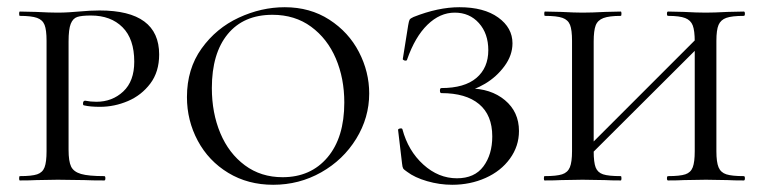

<svg xmlns="http://www.w3.org/2000/svg" viewBox="-20 -500 2116 532"><path d="M269 -12Q272 -12 272 -6Q272 0 269 0Q233 0 214 -1L140 -2L81 -1Q64 0 35 0Q33 0 33 -6Q33 -12 35 -12Q68 -12 83 -17Q98 -22 103.5 -36.5Q109 -51 109 -81V-387Q109 -417 103.5 -431Q98 -445 82.5 -450.5Q67 -456 35 -456Q33 -456 33 -462Q33 -468 35 -468L80 -467Q118 -465 139 -465Q156 -465 171.5 -466Q187 -467 198 -468Q230 -471 256 -471Q421 -471 421 -349Q421 -301 396.5 -268.5Q372 -236 334.5 -220Q297 -204 257 -204Q230 -204 213 -208Q210 -208 210 -213Q210 -221 216 -221Q231 -218 247 -218Q291 -218 321.5 -246.5Q352 -275 352 -329Q352 -392 319.5 -424.5Q287 -457 232 -457Q206 -457 194 -453Q182 -449 176 -434Q170 -419 170 -385V-85Q170 -53 177 -38.5Q184 -24 204.5 -18Q225 -12 269 -12Z M498 -231Q498 -309 538.5 -365.5Q579 -422 641.5 -451Q704 -480 769 -480Q839 -480 892.5 -445.5Q946 -411 974.5 -356Q1003 -301 1003 -241Q1003 -174 967 -115.5Q931 -57 870 -22.5Q809 12 737 12Q667 12 612.5 -21Q558 -54 528 -110Q498 -166 498 -231ZM934 -216Q934 -283 910.5 -338Q887 -393 842 -426Q797 -459 735 -459Q655 -459 611 -405.5Q567 -352 567 -256Q567 -187 590.5 -131Q614 -75 658.5 -42Q703 -9 763 -9Q841 -9 887.5 -64Q934 -119 934 -216Z M1344 -122Q1344 -181 1307.5 -211.5Q1271 -242 1203 -242Q1199 -242 1199 -249Q1199 -256 1203 -256Q1267 -256 1300 -284Q1333 -312 1333 -361Q1333 -407 1307 -436Q1281 -465 1240 -465Q1199 -465 1164.5 -431.5Q1130 -398 1108 -335Q1108 -332 1103 -332Q1101 -332 1098.5 -333.5Q1096 -335 1096 -336L1111 -430Q1113 -442 1115 -445.5Q1117 -449 1126 -453Q1194 -480 1253 -480Q1321 -480 1360.5 -451.5Q1400 -423 1400 -380Q1400 -347 1378 -317Q1356 -287 1324 -268Q1292 -249 1265 -247L1279 -255Q1340 -255 1379 -222.5Q1418 -190 1418 -137Q1418 -95 1393 -60.5Q1368 -26 1325.5 -7Q1283 12 1233 12Q1198 12 1163.5 2Q1129 -8 1108 -24Q1099 -30 1097 -33.5Q1095 -37 1094 -47L1083 -140Q1083 -143 1088.5 -144Q1094 -145 1095 -142Q1111 -82 1153 -44Q1195 -6 1246 -6Q1295 -6 1319.5 -39Q1344 -72 1344 -122Z M1831 -456Q1828 -456 1828 -462Q1828 -468 1831 -468L1875 -467Q1911 -465 1936 -465Q1958 -465 1996 -467L2041 -468Q2044 -468 2044 -462Q2044 -456 2041 -456Q2008 -456 1992.5 -450.5Q1977 -445 1971 -431Q1965 -417 1965 -387V-81Q1965 -51 1971 -36.5Q1977 -22 1992.5 -17Q2008 -12 2041 -12Q2044 -12 2044 -6Q2044 0 2041 0Q2013 0 1996 -1L1936 -2L1875 -1Q1859 0 1831 0Q1828 0 1828 -6Q1828 -12 1831 -12Q1864 -12 1879 -17Q1894 -22 1899.5 -36.5Q1905 -51 1905 -81V-385Q1905 -415 1899.5 -429.5Q1894 -444 1878.5 -450Q1863 -456 1831 -456ZM1584 -67 1931 -414 1946 -400 1598 -53ZM1490 -456Q1488 -456 1488 -462Q1488 -468 1490 -468L1535 -467Q1573 -465 1594 -465Q1619 -465 1657 -467L1700 -468Q1702 -468 1702 -462Q1702 -456 1700 -456Q1668 -456 1652 -450Q1636 -444 1630.5 -429.5Q1625 -415 1625 -385V-81Q1625 -50 1630.5 -36Q1636 -22 1651 -17Q1666 -12 1700 -12Q1702 -12 1702 -6Q1702 0 1700 0Q1672 0 1656 -1L1594 -2L1535 -1Q1518 0 1489 0Q1487 0 1487 -6Q1487 -12 1489 -12Q1522 -12 1537.5 -17Q1553 -22 1559 -36.5Q1565 -51 1565 -81V-387Q1565 -417 1559.5 -431Q1554 -445 1538.5 -450.5Q1523 -456 1490 -456Z"/></svg>

Font: Cormorant Unicase
Style: Regular
Weight: 400
Designer: Christian Thalmann (Catharsis Fonts)
Foundry: Catharsis Fonts
Version: Version 4.000